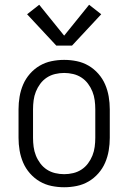

<svg xmlns="http://www.w3.org/2000/svg" viewBox="-20 -780 540 808"><path d="M250 8Q223 8 196.5 2.5Q170 -3 147 -16.5Q124 -30 106 -50.5Q88 -71 77.5 -95.5Q67 -120 62.5 -146.5Q58 -173 58 -200V-320Q58 -347 62.5 -373.5Q67 -400 77.5 -424.5Q88 -449 106 -469.5Q124 -490 147 -503.5Q170 -517 196.5 -522.5Q223 -528 250 -528Q277 -528 303.5 -522.5Q330 -517 353 -503.5Q376 -490 394 -469.5Q412 -449 422.5 -424.5Q433 -400 437.5 -373.5Q442 -347 442 -320V-200Q442 -173 437.5 -146.5Q433 -120 422.5 -95.5Q412 -71 394 -50.5Q376 -30 353 -16.5Q330 -3 303.5 2.5Q277 8 250 8ZM250 -47Q269 -47 288 -51.5Q307 -56 323 -66.5Q339 -77 350.5 -92.5Q362 -108 369 -125.5Q376 -143 378.5 -162Q381 -181 381 -200V-320Q381 -339 378.5 -358Q376 -377 369 -394.5Q362 -412 350.5 -427.5Q339 -443 323 -453.5Q307 -464 288 -468.5Q269 -473 250 -473Q231 -473 212 -468.5Q193 -464 177 -453.5Q161 -443 149.5 -427.5Q138 -412 131 -394.5Q124 -377 121.5 -358Q119 -339 119 -320V-200Q119 -181 121.5 -162Q124 -143 131 -125.5Q138 -108 149.5 -92.5Q161 -77 177 -66.5Q193 -56 212 -51.5Q231 -47 250 -47ZM217 -588 94 -720 145 -760 250 -630 355 -760 406 -720 283 -588Z"/></svg>

Font: Iosevka SS04 Light
Style: Regular
Weight: 300
Monospace: yes
Designer: Belleve Invis
Foundry: Belleve Invis
Version: Version 19.0.0; ttfautohint (v1.8.4)